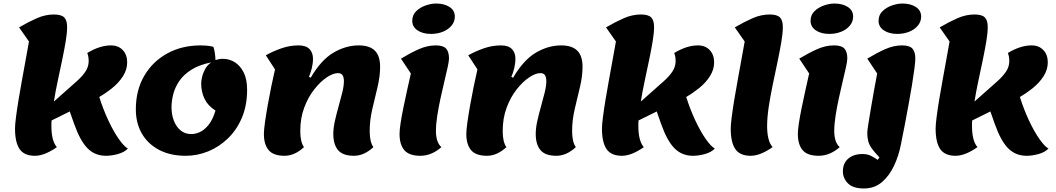

<svg xmlns="http://www.w3.org/2000/svg" viewBox="-20 -857 5976 1087"><path d="M178 25Q117 25 91 -13Q65 -51 65 -129Q65 -151 70.5 -194Q76 -237 85 -292Q94 -347 105 -406.5Q116 -466 126 -522Q136 -578 144 -622L88 -702Q141 -733 189 -754Q237 -775 285 -775Q327 -775 343.5 -758.5Q360 -742 360 -704Q360 -671 352 -623Q344 -575 332 -517.5Q320 -460 307 -399.5Q294 -339 285 -282L348 -338Q384 -370 414.5 -397Q445 -424 463.5 -451.5Q482 -479 482 -511Q482 -525 480 -536Q478 -547 474 -557Q545 -600 608 -600Q650 -600 675 -573.5Q700 -547 700 -504Q700 -463 676.5 -426Q653 -389 616.5 -359.5Q580 -330 542 -308Q564 -238 593.5 -175Q623 -112 653 -69.5Q683 -27 704 -16Q684 5 648 15Q612 25 580 25Q518 25 476 -17Q434 -59 400 -155L375 -226L272 -175Q271 -167 271 -158.5Q271 -150 271 -142Q271 -103 278.5 -72.5Q286 -42 302 -24Q232 25 178 25Z M1032 25Q944 25 880.5 -8.5Q817 -42 783 -101Q749 -160 749 -238Q749 -346 796.5 -427.5Q844 -509 927 -554.5Q1010 -600 1116 -600Q1133 -600 1150.5 -598.5Q1168 -597 1188 -592Q1193 -578 1196 -558.5Q1199 -539 1200 -517Q1209 -520 1219.5 -522Q1230 -524 1242 -524Q1277 -524 1308 -505.5Q1339 -487 1359 -448Q1379 -409 1379 -349Q1379 -260 1349.5 -190.5Q1320 -121 1270 -73Q1220 -25 1158.5 0Q1097 25 1032 25ZM1063 -98Q1086 -98 1111 -109Q1136 -120 1160 -149Q1184 -178 1200 -231Q1157 -258 1138 -297.5Q1119 -337 1119 -385Q1119 -399 1124 -421Q1129 -443 1141.5 -466Q1154 -489 1176 -504Q1107 -490 1063 -462Q1019 -434 994.5 -397.5Q970 -361 960.5 -322.5Q951 -284 951 -249Q951 -209 964 -174.5Q977 -140 1002 -119Q1027 -98 1063 -98Z M1591 25Q1528 25 1501 -7Q1474 -39 1474 -99Q1474 -120 1480 -163.5Q1486 -207 1495.5 -260.5Q1505 -314 1516 -368Q1527 -422 1537 -464L1485 -544Q1526 -567 1573.5 -583.5Q1621 -600 1670 -600Q1712 -600 1732 -579.5Q1752 -559 1752 -524Q1752 -498 1745 -470Q1738 -442 1729 -422L1739 -417Q1798 -518 1868 -559Q1938 -600 2011 -600Q2072 -600 2102 -570.5Q2132 -541 2132 -479Q2132 -425 2117.5 -364.5Q2103 -304 2088 -240.5Q2073 -177 2073 -115Q2073 -53 2094 -24Q2041 25 1984 25Q1921 25 1894 -7Q1867 -39 1867 -99Q1867 -132 1876 -172.5Q1885 -213 1897 -255Q1909 -297 1918 -334Q1927 -371 1927 -398Q1927 -419 1919.5 -431Q1912 -443 1893 -443Q1866 -443 1830 -419Q1794 -395 1759.5 -351.5Q1725 -308 1702.5 -248Q1680 -188 1680 -115Q1680 -53 1701 -24Q1648 25 1591 25Z M2420 -665Q2374 -665 2344 -685Q2314 -705 2314 -739Q2314 -772 2336 -793.5Q2358 -815 2389.5 -826Q2421 -837 2449 -837Q2495 -837 2525 -817.5Q2555 -798 2555 -763Q2555 -734 2536 -711.5Q2517 -689 2486.5 -677Q2456 -665 2420 -665ZM2360 25Q2296 25 2269 -7Q2242 -39 2242 -99Q2242 -121 2248 -160.5Q2254 -200 2264 -248.5Q2274 -297 2285 -347Q2296 -397 2306 -441L2250 -525Q2303 -557 2351 -578.5Q2399 -600 2447 -600Q2489 -600 2505.5 -582Q2522 -564 2522 -526Q2522 -511 2514.5 -477Q2507 -443 2496 -397Q2485 -351 2474 -300.5Q2463 -250 2455.5 -201.5Q2448 -153 2448 -115Q2448 -85 2455.5 -61.5Q2463 -38 2479 -24Q2423 25 2360 25Z M2737 25Q2674 25 2647 -7Q2620 -39 2620 -99Q2620 -120 2626 -163.5Q2632 -207 2641.5 -260.5Q2651 -314 2662 -368Q2673 -422 2683 -464L2631 -544Q2672 -567 2719.5 -583.5Q2767 -600 2816 -600Q2858 -600 2878 -579.5Q2898 -559 2898 -524Q2898 -498 2891 -470Q2884 -442 2875 -422L2885 -417Q2944 -518 3014 -559Q3084 -600 3157 -600Q3218 -600 3248 -570.5Q3278 -541 3278 -479Q3278 -425 3263.5 -364.5Q3249 -304 3234 -240.5Q3219 -177 3219 -115Q3219 -53 3240 -24Q3187 25 3130 25Q3067 25 3040 -7Q3013 -39 3013 -99Q3013 -132 3022 -172.5Q3031 -213 3043 -255Q3055 -297 3064 -334Q3073 -371 3073 -398Q3073 -419 3065.5 -431Q3058 -443 3039 -443Q3012 -443 2976 -419Q2940 -395 2905.5 -351.5Q2871 -308 2848.5 -248Q2826 -188 2826 -115Q2826 -53 2847 -24Q2794 25 2737 25Z M3501 25Q3440 25 3414 -13Q3388 -51 3388 -129Q3388 -151 3393.5 -194Q3399 -237 3408 -292Q3417 -347 3428 -406.5Q3439 -466 3449 -522Q3459 -578 3467 -622L3411 -702Q3464 -733 3512 -754Q3560 -775 3608 -775Q3650 -775 3666.5 -758.5Q3683 -742 3683 -704Q3683 -671 3675 -623Q3667 -575 3655 -517.5Q3643 -460 3630 -399.5Q3617 -339 3608 -282L3671 -338Q3707 -370 3737.5 -397Q3768 -424 3786.5 -451.5Q3805 -479 3805 -511Q3805 -525 3803 -536Q3801 -547 3797 -557Q3868 -600 3931 -600Q3973 -600 3998 -573.5Q4023 -547 4023 -504Q4023 -463 3999.5 -426Q3976 -389 3939.5 -359.5Q3903 -330 3865 -308Q3887 -238 3916.5 -175Q3946 -112 3976 -69.5Q4006 -27 4027 -16Q4007 5 3971 15Q3935 25 3903 25Q3841 25 3799 -17Q3757 -59 3723 -155L3698 -226L3595 -175Q3594 -167 3594 -158.5Q3594 -150 3594 -142Q3594 -103 3601.5 -72.5Q3609 -42 3625 -24Q3555 25 3501 25Z M4230 25Q4169 25 4143 -13Q4117 -51 4117 -129Q4117 -151 4122.5 -194Q4128 -237 4137 -292Q4146 -347 4157 -406.5Q4168 -466 4178 -522Q4188 -578 4196 -622L4140 -702Q4193 -733 4241 -754Q4289 -775 4337 -775Q4379 -775 4395.5 -758.5Q4412 -742 4412 -704Q4412 -669 4403 -616.5Q4394 -564 4381 -502.5Q4368 -441 4354.5 -376Q4341 -311 4332 -251Q4323 -191 4323 -142Q4323 -103 4330.5 -72.5Q4338 -42 4354 -24Q4284 25 4230 25Z M4675 -665Q4629 -665 4599 -685Q4569 -705 4569 -739Q4569 -772 4591 -793.5Q4613 -815 4644.5 -826Q4676 -837 4704 -837Q4750 -837 4780 -817.5Q4810 -798 4810 -763Q4810 -734 4791 -711.5Q4772 -689 4741.5 -677Q4711 -665 4675 -665ZM4615 25Q4551 25 4524 -7Q4497 -39 4497 -99Q4497 -121 4503 -160.5Q4509 -200 4519 -248.5Q4529 -297 4540 -347Q4551 -397 4561 -441L4505 -525Q4558 -557 4606 -578.5Q4654 -600 4702 -600Q4744 -600 4760.5 -582Q4777 -564 4777 -526Q4777 -511 4769.5 -477Q4762 -443 4751 -397Q4740 -351 4729 -300.5Q4718 -250 4710.5 -201.5Q4703 -153 4703 -115Q4703 -85 4710.5 -61.5Q4718 -38 4734 -24Q4678 25 4615 25Z M5060 -665Q5014 -665 4984 -685Q4954 -705 4954 -739Q4954 -772 4976 -793.5Q4998 -815 5029.5 -826Q5061 -837 5089 -837Q5135 -837 5165 -817.5Q5195 -798 5195 -763Q5195 -734 5176 -711.5Q5157 -689 5126.5 -677Q5096 -665 5060 -665ZM4871 210Q4809 210 4780.5 181Q4752 152 4752 113Q4752 67 4782.5 41Q4813 15 4863 15Q4892 15 4912.5 26Q4933 37 4949 48L4959 34Q4931 5 4916 -16Q4901 -37 4895.5 -57.5Q4890 -78 4890 -105Q4890 -116 4895.5 -151.5Q4901 -187 4909.5 -237Q4918 -287 4927.5 -340.5Q4937 -394 4946 -441L4890 -525Q4943 -557 4991 -578.5Q5039 -600 5087 -600Q5129 -600 5145.5 -582Q5162 -564 5162 -526Q5162 -508 5157 -469Q5152 -430 5143.5 -377.5Q5135 -325 5124 -266Q5113 -207 5102 -148Q5091 -89 5080 -37Q5068 25 5041.5 81.5Q5015 138 4973 174Q4931 210 4871 210Z M5390 25Q5329 25 5303 -13Q5277 -51 5277 -129Q5277 -151 5282.5 -194Q5288 -237 5297 -292Q5306 -347 5317 -406.5Q5328 -466 5338 -522Q5348 -578 5356 -622L5300 -702Q5353 -733 5401 -754Q5449 -775 5497 -775Q5539 -775 5555.5 -758.5Q5572 -742 5572 -704Q5572 -671 5564 -623Q5556 -575 5544 -517.5Q5532 -460 5519 -399.5Q5506 -339 5497 -282L5560 -338Q5596 -370 5626.5 -397Q5657 -424 5675.5 -451.5Q5694 -479 5694 -511Q5694 -525 5692 -536Q5690 -547 5686 -557Q5757 -600 5820 -600Q5862 -600 5887 -573.5Q5912 -547 5912 -504Q5912 -463 5888.5 -426Q5865 -389 5828.5 -359.5Q5792 -330 5754 -308Q5776 -238 5805.5 -175Q5835 -112 5865 -69.5Q5895 -27 5916 -16Q5896 5 5860 15Q5824 25 5792 25Q5730 25 5688 -17Q5646 -59 5612 -155L5587 -226L5484 -175Q5483 -167 5483 -158.5Q5483 -150 5483 -142Q5483 -103 5490.5 -72.5Q5498 -42 5514 -24Q5444 25 5390 25Z"/></svg>

Font: Lemon
Style: Regular
Weight: 400
Designer: Eduardo Rodriguez Tunni
Foundry: Eduardo Rodriguez Tunni
Version: Version 1.003; ttfautohint (v1.8.4.7-5d5b);gftools[0.9.24]